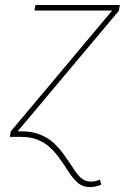

<svg xmlns="http://www.w3.org/2000/svg" viewBox="-20 -556 538 780"><path d="M20 0 23.9 -22.5 434.1 -511.2 434.6 -513.2H120.1L124 -535.6H466.8L462.9 -512.2L53.2 -24.4L47.9 0ZM346.2 204.1Q315.9 204.1 295.7 186.3Q275.4 168.5 258.5 141.6Q241.7 114.7 221.7 87.4Q205.6 64.5 184.6 44.4Q163.6 24.4 134.3 12.2Q105 0 63.5 0H36.1L40 -22.5H66.4Q112.3 -22.5 145 -8.5Q177.7 5.4 200.7 27.3Q223.6 49.3 240.2 73.2Q261.2 101.6 276.6 126.2Q292 150.9 308.6 166.3Q325.2 181.6 348.6 181.6Q356.9 181.6 366.2 179.9Q375.5 178.2 385.7 173.8L391.6 194.3Q379.4 199.2 367.7 201.7Q356 204.1 346.2 204.1Z"/></svg>

Font: Inter 20pt Thin
Style: Italic
Weight: 250
Italic angle: -9.3988°
Version: Version 4.001;git-66647c0bb